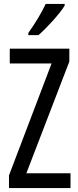

<svg xmlns="http://www.w3.org/2000/svg" viewBox="-20 -963 401 983"><path d="M311 -934V-943H214C193 -898 163 -848 125 -794V-783H177C218 -819 286 -892 311 -934ZM341 0V-76H115L335 -648V-714H30V-638H244L26 -65V0Z"/></svg>

Font: Noto Sans Arabic ExtCond
Style: Regular
Weight: 400
Width: 2
Designer: Monotype Design Team, Nadine Chahine, Nizar Qandah and Khaled Hosny
Foundry: Monotype Imaging Inc.
Version: Version 2.012